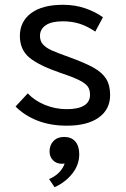

<svg xmlns="http://www.w3.org/2000/svg" viewBox="-20 -515 525 802"><path d="M45 0ZM45 -70 96 -125Q125 -94 168.5 -76.5Q212 -59 259 -59Q306 -59 331 -74Q356 -89 356 -119Q356 -140 347 -153Q338 -166 313 -179Q288 -192 234 -210Q141 -242 102 -275Q63 -308 63 -365Q63 -425 110 -460Q157 -495 243 -495Q293 -495 335.5 -480.5Q378 -466 410 -443L378 -383Q344 -406 312 -416Q280 -426 242 -426Q195 -426 171 -409.5Q147 -393 147 -365Q147 -343 160 -329Q173 -315 195 -305Q217 -295 270 -276Q336 -252 371.5 -232Q407 -212 423.5 -185.5Q440 -159 440 -118Q440 -58 392.5 -24Q345 10 259 10Q191 10 137 -11Q83 -32 45 -70ZM185 233Q211 222 227.5 204.5Q244 187 250 168Q246 169 238 169Q216 169 201.5 154.5Q187 140 187 118Q187 91 203.5 74Q220 57 248 57Q278 57 294.5 76Q311 95 311 129Q311 173 282.5 209.5Q254 246 208 267Z"/></svg>

Font: Niramit
Style: Regular
Weight: 400
Version: Version 1.000; ttfautohint (v1.6)